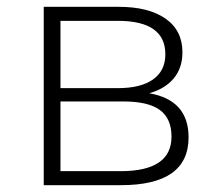

<svg xmlns="http://www.w3.org/2000/svg" viewBox="-20 -542 642 562"><path d="M417 -269Q532 -249 532 -140Q532 0 334 0H108V-522H328Q415 -522 464.5 -487.5Q514 -453 514 -389Q514 -343 488.5 -312.5Q463 -282 417 -269ZM157 -481V-284H325Q392 -284 428 -309.5Q464 -335 464 -383Q464 -481 325 -481ZM333 -41Q482 -41 482 -142Q482 -195 448 -220Q414 -245 341 -245H157V-41Z"/></svg>

Font: mBank Light
Style: Regular
Weight: 300
Designer: Julieta Ulanovsky
Foundry: Julieta Ulanovsky
Version: Version 7.200;PS 007.200;hotconv 1.0.88;makeotf.lib2.5.64775